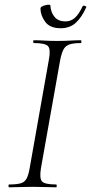

<svg xmlns="http://www.w3.org/2000/svg" viewBox="-20 -796 387 816"><path d="M19 0Q16 0 16 -6Q16 -12 19 -12Q51 -12 68 -17Q85 -22 93 -37Q101 -52 106 -81L188 -544Q196 -587 184 -600Q172 -613 124 -613Q121 -613 121 -619Q121 -625 124 -625Q144 -625 169 -623.5Q194 -622 222 -622Q254 -622 279.5 -623.5Q305 -625 324 -625Q326 -625 326 -619Q326 -613 324 -613Q292 -613 275 -607Q258 -601 250 -586Q242 -571 236 -542L154 -81Q147 -38 158.5 -25Q170 -12 219 -12Q221 -12 221 -6Q221 0 219 0Q199 0 174 -1Q149 -2 118 -2Q90 -2 64.5 -1Q39 0 19 0ZM238 -676Q192 -676 172 -703.5Q152 -731 152 -760Q152 -765 158.5 -768.5Q165 -772 173 -774Q181 -776 187.5 -776Q194 -776 194 -773Q196 -743 212 -724Q228 -705 258 -705Q281 -705 298 -720Q315 -735 331 -769Q334 -774 341 -771Q348 -768 347 -766Q328 -723 302.5 -699.5Q277 -676 238 -676Z"/></svg>

Font: Cormorant Garamond Light Light
Style: Italic
Weight: 300
Italic angle: -10°
Version: Version 4.001